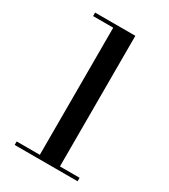

<svg xmlns="http://www.w3.org/2000/svg" viewBox="-185 -840 820 930"><g transform="rotate(30 225.5 -375.0)"><path d="M179.5 -5.5V-730.5H67V-750H292V-5.5ZM50 0V-19.5H402V0Z"/></g></svg>

Font: Bodoni Moda 11pt Medium
Style: Regular
Weight: 500
Designer: Owen Earl
Foundry: indestructible type
Version: Version 2.004